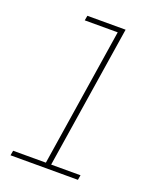

<svg xmlns="http://www.w3.org/2000/svg" viewBox="-133 -777 690 854"><g transform="rotate(20 212.5 -350.0)"><path d="M22 0 26 -23H181L283 -677H127L131 -700H312L206 -23H345L341 0Z"/></g></svg>

Font: MuseoModerno Thin
Style: Italic
Weight: 100
Italic angle: -9°
Designer: Pablo Cosgaya, Héctor Gatti, Marcela Romero, and the Authors of The MuseoModerno Project.
Foundry: Omnibus-Type Team
Version: Version 1.003